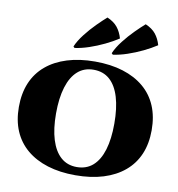

<svg xmlns="http://www.w3.org/2000/svg" viewBox="-93 -942 965 1038"><g transform="rotate(10 389.5 -423.0)"><path d="M389 -612Q475 -612 542.5 -591Q610 -570 657.5 -530Q705 -490 729.5 -432Q754 -374 754 -299Q754 -225 729.5 -167.5Q705 -110 657.5 -70Q610 -30 542.5 -9Q475 12 389 12Q304 12 236.5 -9Q169 -30 121.5 -70Q74 -110 49.5 -167.5Q25 -225 25 -299Q25 -374 49.5 -432Q74 -490 121.5 -530Q169 -570 236.5 -591Q304 -612 389 -612ZM389 -33Q442 -33 477.5 -64.5Q513 -96 531 -155.5Q549 -215 549 -299Q549 -384 531 -444Q513 -504 477.5 -535.5Q442 -567 389 -567Q337 -567 301.5 -535.5Q266 -504 247.5 -444Q229 -384 229 -299Q229 -215 247.5 -155.5Q266 -96 301.5 -64.5Q337 -33 389 -33ZM259 -672Q273 -705 301 -741Q329 -777 360 -808Q391 -839 413 -858Q450 -842 469.5 -817.5Q489 -793 499 -758Q467 -737 426.5 -717.5Q386 -698 344.5 -684Q303 -670 266 -665ZM469 -672Q483 -705 511 -741Q539 -777 570 -808Q601 -839 623 -858Q660 -842 679.5 -817.5Q699 -793 709 -758Q677 -737 636.5 -717.5Q596 -698 554.5 -684Q513 -670 476 -665Z"/></g></svg>

Font: Cinzel Black
Style: Regular
Weight: 900
Designer: Natanael Gama
Version: Version 2.000